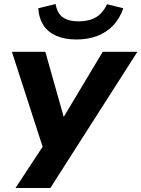

<svg xmlns="http://www.w3.org/2000/svg" viewBox="-20 -753 702 953"><path d="M57 180 205 -45 206 20 39 -496H205L303 -149H282L490 -496H662L230 180ZM359 -557Q301 -557 259 -575.5Q217 -594 195 -628.5Q173 -663 170 -712L256 -733Q264 -687 292 -667Q320 -647 371 -647Q422 -647 456.5 -667.5Q491 -688 511 -732L592 -712Q575 -662 542 -627Q509 -592 462.5 -574.5Q416 -557 359 -557Z"/></svg>

Font: Nunito Sans 10pt SemiExpanded ExtraBold
Style: Italic
Weight: 800
Width: 6
Italic angle: -9°
Designer: Vernon Adams
Foundry: Vernon Adams
Version: Version 3.101;gftools[0.9.27]